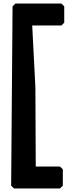

<svg xmlns="http://www.w3.org/2000/svg" viewBox="-20 -925 409 1085"><path d="M319 140H59L43 124L51 -889L67 -905H327L343 -889V-797L327 -781H162L180 -431L182 16H319L335 32V124Z"/></svg>

Font: Chau Philomene One
Style: Regular
Weight: 400
Designer: Vicente Lamonaca
Foundry: TipoType
Version: Version 1.002